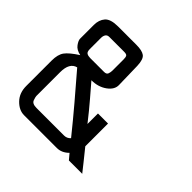

<svg xmlns="http://www.w3.org/2000/svg" viewBox="-121 -519 621 621"><g transform="rotate(45 189.5 -208.5)"><path d="M275 1 259 -18Q241 0 219 0H69Q46 0 26.5 -20Q7 -40 7 -72V-188Q7 -216 18 -231Q29 -246 60 -266Q40 -270 31 -282.5Q22 -295 22 -303V-366Q22 -389 34.5 -403.5Q47 -418 81 -418H165Q191 -418 202.5 -409.5Q214 -401 215 -372L217 -287Q218 -266 196 -250Q174 -234 143 -234Q160 -214 182.5 -188Q205 -162 234 -125V-173H280V-72V-69Q299 -46 313 -28Q327 -10 336 1ZM169 -355Q169 -365 166.5 -369.5Q164 -374 153 -374H85Q76 -374 72 -368Q68 -362 68 -353V-302Q68 -289 74 -285.5Q80 -282 89 -282H153Q164 -282 166.5 -289.5Q169 -297 169 -304ZM81 -231Q53 -224 53 -181V-72Q53 -68 57 -56.5Q61 -45 81 -45H207Q220 -45 229 -55Q192 -101 155.5 -144Q119 -187 81 -231Z"/></g></svg>

Font: Chathura
Style: Bold
Weight: 700
Designer: Appaji Ambarisha Darbha
Foundry: Aditya Fonts
Version: Version 1.002 2016